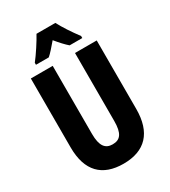

<svg xmlns="http://www.w3.org/2000/svg" viewBox="-224 -1038 1022 1156"><g transform="rotate(-30 287.0 -460.0)"><path d="M353 -930H222C203 -894 155 -820 126 -784V-770H215C234 -786 258 -814 287 -848C315 -814 339 -788 360 -770H448V-784C410 -835 376 -886 353 -930ZM516 -238V-714H365V-242C365 -155 340 -124 287 -124C237 -124 210 -156 210 -241V-714H58V-235C58 -70 139 10 286 10C436 10 516 -74 516 -238Z"/></g></svg>

Font: Noto Sans Myanmar ExtraCondensed ExtraBold
Style: Regular
Weight: 800
Width: 2
Designer: Monotype Design Team
Foundry: Monotype Imaging Inc.
Version: Version 2.107